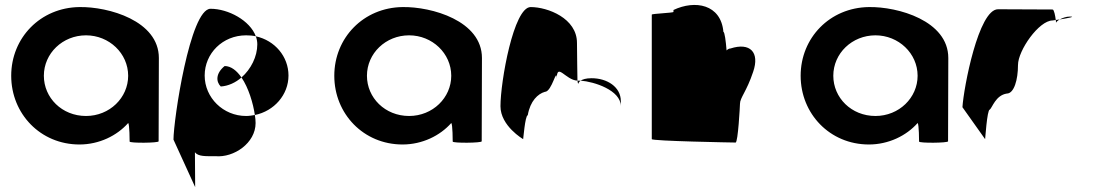

<svg xmlns="http://www.w3.org/2000/svg" viewBox="-20 -585 4514 788"><path d="M26 -274C26 -118 146 8 306 8C387 8 460 -28 506 -80C512 -76 512 -4 512 -4C512 3 631 2 631 -5L632 -347C632 -500 425 -558 306 -556C146 -554 26 -430 26 -274ZM160 -274C160 -366 237 -440 333 -440C428 -440 506 -366 506 -274C506 -184 430 -109 333 -109C234 -109 160 -184 160 -274Z M692 -12 781 183 780 40C794 58 824 56 864 56C940 63 1029 2 1029 -80C1029 -90 1028 -101 1026 -113C1014 -111 1003 -109 990 -109C896 -109 820 -184 820 -275C820 -366 894 -440 990 -440C1004 -440 1017 -439 1030 -436C1006 -501 917 -549 844 -549C760 -549 692 -92 692 -12ZM886 -230C917 -232 947 -246 971 -267C952 -295 928 -314 902 -314C865 -284 866 -250 886 -230ZM971 -267C1000 -225 1019 -161 1026 -113C1105 -129 1164 -196 1164 -275C1164 -353 1108 -419 1030 -436C1034 -425 1036 -414 1036 -403C1036 -353 1010 -301 971 -267Z M1352 -274C1352 -118 1472 8 1632 8C1713 8 1786 -28 1832 -80C1838 -76 1838 -4 1838 -4C1838 3 1957 2 1957 -5L1958 -347C1958 -500 1751 -558 1632 -556C1472 -554 1352 -430 1352 -274ZM1486 -274C1486 -366 1563 -440 1659 -440C1754 -440 1832 -366 1832 -274C1832 -184 1756 -109 1659 -109C1560 -109 1486 -184 1486 -274Z M2034 -149C2034 -68 2127 -14 2127 -14C2127 -6 2135 -112 2146 -112C2156 -171 2188 -200 2216 -208C2246 -208 2265 -314 2265 -261C2265 -331 2301 -256 2350 -254C2350 -281 2348 -346 2348 -409C2348 -510 2228 -556 2158 -556C2088 -556 2034 -250 2034 -149ZM2350 -254C2351 -246 2352 -242 2353 -241C2353 -237 2352 -246 2363 -254ZM2363 -254C2418 -250 2528 -215 2528 -149V-170C2528 -228 2472 -264 2408 -264C2384 -264 2371 -259 2363 -254Z M2655 -14C2655 -6 2989 0 2999 0C3009 0 3017 -152 3017 -159C3017 -184 3044 -209 3071 -290C3099 -371 3058 -412 2978 -386C2972 -386 2967 -383 2962 -378C2959 -416 2954 -454 2949 -454C2939 -568 2832 -586 2744 -544V-536C2743 -532 2655 -529 2655 -525Z M3266 -274C3266 -118 3386 8 3546 8C3627 8 3700 -28 3746 -80C3752 -76 3752 -4 3752 -4C3752 3 3871 2 3871 -5L3872 -347C3872 -500 3665 -558 3546 -556C3386 -554 3266 -430 3266 -274ZM3400 -274C3400 -366 3477 -440 3573 -440C3668 -440 3746 -366 3746 -274C3746 -184 3670 -109 3573 -109C3474 -109 3400 -184 3400 -274Z M3930 -145 4023 -14C4023 -6 4031 -135 4042 -135C4052 -142 4066 -194 4112 -201C4142 -201 4158 -258 4158 -318C4158 -378 4244 -501 4300 -501C4300 -501 4305 -502 4313 -503C4311 -520 4306 -546 4300 -546C4300 -546 4158 -547 4076 -547C3996 -547 3935 -225 3930 -145ZM4313 -503C4314 -498 4314 -494 4314 -491C4314 -494 4320 -500 4329 -505C4323 -504 4318 -504 4313 -503ZM4329 -505C4359 -510 4398 -517 4371 -517C4355 -517 4340 -511 4329 -505Z"/></svg>

Font: Ampere
Style: SC
Weight: 400
Version: Version 1